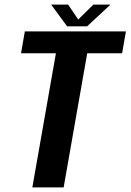

<svg xmlns="http://www.w3.org/2000/svg" viewBox="-20 -811 565 831"><path d="M120 0 222 -580.5H71L87.5 -675H525L508.5 -580.5H357.5L255.5 0ZM270.5 -697 201.5 -791H275L318.5 -726.5L384 -791H458L357 -697Z"/></svg>

Font: Anybody SemiBold
Style: Italic
Weight: 600
Italic angle: -10°
Designer: Tyler Finck
Foundry: Etcetera Type Company
Version: Version 1.010; ttfautohint (v1.8.3) -l 8 -r 50 -G 200 -x 14 